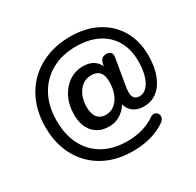

<svg xmlns="http://www.w3.org/2000/svg" viewBox="-184 -921 1317 1292"><g transform="rotate(-30 475.0 -275.0)"><path d="M496 165Q399 165 320 134.5Q241 104 183.5 46.5Q126 -11 95 -90.5Q64 -170 64 -268Q64 -369 96 -451Q128 -533 187.5 -592Q247 -651 329.5 -683Q412 -715 512 -715Q631 -715 719.5 -668.5Q808 -622 857 -538.5Q906 -455 906 -342Q906 -255 881.5 -191.5Q857 -128 813.5 -93.5Q770 -59 711 -59Q651 -59 617 -92.5Q583 -126 582 -186L612 -196Q587 -128 541.5 -93.5Q496 -59 441 -59Q362 -59 317.5 -109Q273 -159 273 -246Q273 -319 301 -376Q329 -433 377.5 -466Q426 -499 487 -499Q541 -499 575 -472.5Q609 -446 621 -395H603L613 -449Q622 -492 665 -492Q688 -492 699 -479Q710 -466 705 -441L672 -248Q669 -232 667.5 -218.5Q666 -205 666 -194Q666 -163 679 -148Q692 -133 718 -133Q750 -133 775 -159Q800 -185 814 -232.5Q828 -280 828 -342Q828 -435 789.5 -501Q751 -567 680.5 -602.5Q610 -638 512 -638Q403 -638 322 -592.5Q241 -547 196 -464Q151 -381 151 -268Q151 -157 193.5 -77Q236 3 313.5 45.5Q391 88 496 88Q562 88 616.5 72Q671 56 713 26Q733 14 747.5 18Q762 22 769.5 35Q777 48 773.5 64Q770 80 752 93Q703 128 638 146.5Q573 165 496 165ZM460 -138Q498 -138 527.5 -161.5Q557 -185 573.5 -226.5Q590 -268 590 -322Q590 -370 569 -394.5Q548 -419 504 -419Q466 -419 436 -397Q406 -375 389 -336.5Q372 -298 372 -247Q372 -194 395 -166Q418 -138 460 -138Z"/></g></svg>

Font: Nunito Variable Extra Light
Style: Italic
Weight: 200
Italic angle: -9°
Designer: Vernon Adams
Foundry: Vernon Adams
Version: Version 3.602